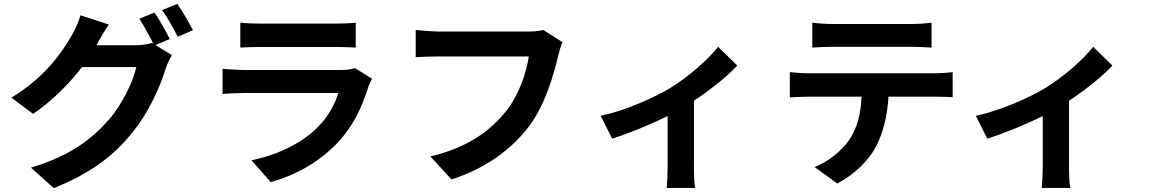

<svg xmlns="http://www.w3.org/2000/svg" viewBox="-20 -884 5960 993"><path d="M897 -864 818 -832C846 -794 878 -736 899 -694L978 -728C960 -763 923 -827 897 -864ZM543 -757 396 -805C387 -771 366 -725 351 -701C302 -615 214 -485 39 -379L151 -295C250 -362 337 -450 404 -537H685C669 -463 611 -342 543 -265C455 -165 344 -78 140 -17L258 89C446 14 566 -77 661 -194C752 -305 809 -438 836 -527C844 -552 858 -580 869 -599L784 -651L858 -682C840 -719 804 -783 779 -819L700 -787C725 -751 753 -698 773 -658L766 -662C744 -655 710 -650 679 -650H479L482 -655C493 -677 519 -722 543 -757Z M1223 -767V-638C1252 -640 1295 -641 1327 -641C1387 -641 1654 -641 1710 -641C1746 -641 1793 -640 1820 -638V-767C1792 -763 1743 -762 1712 -762C1654 -762 1390 -762 1327 -762C1293 -762 1251 -763 1223 -767ZM1904 -477 1815 -532C1801 -526 1774 -522 1742 -522C1673 -522 1316 -522 1247 -522C1216 -522 1173 -525 1131 -528V-398C1173 -402 1223 -403 1247 -403C1337 -403 1679 -403 1730 -403C1712 -347 1681 -285 1627 -230C1551 -152 1431 -86 1281 -55L1380 58C1508 22 1636 -46 1737 -158C1812 -241 1855 -338 1885 -435C1889 -446 1897 -464 1904 -477Z M2889 -666 2790 -729C2764 -722 2732 -721 2712 -721C2656 -721 2324 -721 2250 -721C2217 -721 2160 -726 2130 -729V-588C2156 -590 2204 -592 2249 -592C2324 -592 2655 -592 2715 -592C2702 -507 2664 -393 2598 -310C2517 -209 2404 -122 2206 -75L2315 44C2493 -13 2626 -112 2717 -232C2800 -343 2844 -498 2867 -596C2872 -617 2880 -646 2889 -666Z M3087 -285 3146 -167C3233 -194 3345 -240 3433 -284V-20C3433 15 3430 68 3428 88H3576C3570 68 3569 15 3569 -20V-363C3658 -422 3746 -493 3793 -545L3694 -642C3643 -577 3542 -487 3445 -428C3366 -380 3217 -313 3087 -285Z M4181 -767V-638C4212 -640 4254 -642 4289 -642C4351 -642 4632 -642 4690 -642C4725 -642 4764 -640 4798 -638V-767C4764 -762 4724 -760 4690 -760C4632 -760 4351 -760 4288 -760C4255 -760 4214 -762 4181 -767ZM4065 -511V-380C4093 -382 4131 -384 4161 -384H4436C4432 -300 4415 -225 4374 -163C4334 -105 4264 -47 4193 -20L4310 65C4399 20 4476 -58 4511 -127C4547 -197 4569 -281 4575 -384H4816C4844 -384 4882 -383 4907 -381V-511C4880 -507 4837 -505 4816 -505C4756 -505 4223 -505 4161 -505C4130 -505 4095 -508 4065 -511Z M5027 -285 5086 -167C5173 -194 5285 -240 5373 -284V-20C5373 15 5370 68 5368 88H5516C5510 68 5509 15 5509 -20V-363C5598 -422 5686 -493 5733 -545L5634 -642C5583 -577 5482 -487 5385 -428C5306 -380 5157 -313 5027 -285Z"/></svg>

Font: Noto Sans TC
Style: Bold
Weight: 700
Designer: Ryoko NISHIZUKA 西塚涼子 (kana, bopomofo & ideographs); Paul D. Hunt (Latin, Greek & Cyrillic); Sandoll Communications 산돌커뮤니
Foundry: Adobe
Version: Version 2.004;hotconv 1.0.118;makeotfexe 2.5.65603